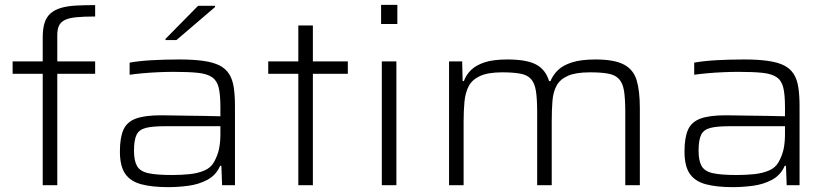

<svg xmlns="http://www.w3.org/2000/svg" viewBox="-20 -763 3424 791"><path d="M156 0V-459H32V-510H156V-608Q156 -646 164 -670Q172 -694 189 -708.5Q206 -723 231.5 -730.5Q257 -738 292 -740Q327 -742 372 -742V-695Q325 -695 294.5 -692Q264 -689 247 -680.5Q230 -672 223 -657Q216 -642 216 -618V-510H372V-459H216V0Z M673 8Q606 8 561.5 -4Q517 -16 495.5 -47.5Q474 -79 474 -139Q474 -196 488.5 -228.5Q503 -261 540 -274.5Q577 -288 643 -288Q655 -288 682 -287.5Q709 -287 745 -286.5Q781 -286 818.5 -285.5Q856 -285 888 -284V-322Q888 -373 881 -402Q874 -431 853.5 -445Q833 -459 795 -463Q757 -467 695 -467Q668 -467 633 -465.5Q598 -464 566 -461Q534 -458 514 -455V-505Q553 -512 606 -515Q659 -518 720 -518Q778 -518 819 -512Q860 -506 885 -493Q910 -480 924 -458Q938 -436 943 -403Q948 -370 948 -325V0H895L892 -80H887Q870 -41 834 -22Q798 -3 755 2.5Q712 8 673 8ZM689 -42Q726 -42 760.5 -45.5Q795 -49 822 -60.5Q849 -72 862 -96Q877 -123 882.5 -150Q888 -177 888 -211V-243H659Q608 -243 580.5 -236Q553 -229 542.5 -207.5Q532 -186 532 -142Q532 -101 544.5 -79Q557 -57 591 -49.5Q625 -42 689 -42ZM662 -598V-603L796 -739H866V-734L707 -598Z M1209 0V-459H1085V-510H1209V-658H1269V-510H1413V-459H1269V0Z M1550 -664V-743H1617V-664ZM1553 0V-510H1613V0Z M1830 0V-510H1884L1886 -429H1891Q1900 -454 1920 -474Q1940 -494 1976 -506Q2012 -518 2070 -518Q2150 -518 2189 -497Q2228 -476 2242 -429H2248Q2258 -454 2278.5 -474Q2299 -494 2336.5 -506Q2374 -518 2433 -518Q2511 -518 2550.5 -497Q2590 -476 2603 -432Q2616 -388 2616 -318V0H2556V-301Q2556 -355 2551 -387.5Q2546 -420 2530.5 -437Q2515 -454 2486.5 -459.5Q2458 -465 2411 -465Q2353 -465 2320.5 -451Q2288 -437 2273.5 -411Q2259 -385 2256 -347.5Q2253 -310 2253 -263V0H2193V-301Q2193 -355 2188 -387.5Q2183 -420 2168 -437Q2153 -454 2124 -459.5Q2095 -465 2049 -465Q1991 -465 1958 -450Q1925 -435 1911 -408Q1897 -381 1893.5 -344Q1890 -307 1890 -263V0Z M2999 8Q2932 8 2887.5 -4Q2843 -16 2821.5 -47.5Q2800 -79 2800 -139Q2800 -196 2814.5 -228.5Q2829 -261 2866 -274.5Q2903 -288 2969 -288Q2981 -288 3008 -287.5Q3035 -287 3071 -286.5Q3107 -286 3144.5 -285.5Q3182 -285 3214 -284V-322Q3214 -373 3207 -402Q3200 -431 3179.5 -445Q3159 -459 3121 -463Q3083 -467 3021 -467Q2994 -467 2959 -465.5Q2924 -464 2892 -461Q2860 -458 2840 -455V-505Q2879 -512 2932 -515Q2985 -518 3046 -518Q3104 -518 3145 -512Q3186 -506 3211 -493Q3236 -480 3250 -458Q3264 -436 3269 -403Q3274 -370 3274 -325V0H3221L3218 -80H3213Q3196 -41 3160 -22Q3124 -3 3081 2.5Q3038 8 2999 8ZM3015 -42Q3052 -42 3086.5 -45.5Q3121 -49 3148 -60.5Q3175 -72 3188 -96Q3203 -123 3208.5 -150Q3214 -177 3214 -211V-243H2985Q2934 -243 2906.5 -236Q2879 -229 2868.5 -207.5Q2858 -186 2858 -142Q2858 -101 2870.5 -79Q2883 -57 2917 -49.5Q2951 -42 3015 -42Z"/></svg>

Font: Saira Expanded Light
Style: Regular
Weight: 300
Width: 7
Designer: Hector Gatti with collaboration of the Omnibus-Type team
Foundry: Omnibus-Type
Version: Version 1.101